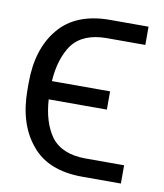

<svg xmlns="http://www.w3.org/2000/svg" viewBox="-68 -604 567 663"><g transform="rotate(10 216.0 -273.0)"><path d="M400 2H265Q143 2 85 -71Q26 -142 26 -262V-285Q26 -404 85 -475Q145 -548 265 -548H400V-484H265Q182 -484 144 -434Q109 -384 104 -305H308V-241H104Q109 -161 144 -112Q182 -62 265 -62H400Z"/></g></svg>

Font: Sinter Normal
Style: Regular
Weight: 350
Foundry: Adobe & rsms
Version: Version 1.000